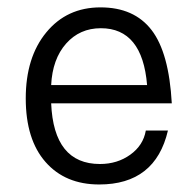

<svg xmlns="http://www.w3.org/2000/svg" viewBox="-20 -487 479 513"><path d="M373 -259.8Q360.4 -411.6 249.5 -411.6Q192.9 -411.6 156.5 -370.4Q120.1 -329.1 116.7 -259.8ZM428.7 -138.2Q395 5.9 245.1 5.9Q154.3 5.9 101.6 -54.2Q48.8 -114.3 48.8 -224.1Q48.8 -334 103.8 -400.6Q158.7 -467.3 248.5 -467.3Q338.4 -467.3 385 -406.7Q431.6 -346.2 439 -210.9H116.7Q123.5 -48.8 247.1 -48.8Q293.5 -48.8 328.1 -73.7Q362.8 -98.6 369.6 -138.2Z"/></svg>

Font: RIT Meera New
Style: Regular
Weight: 400
Designer: Hussain K H
Foundry: RIT
Version: 1.6.2